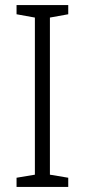

<svg xmlns="http://www.w3.org/2000/svg" viewBox="-20 -734 333 754"><path d="M248 0V-36L176 -48V-665L248 -678V-714H45V-678L117 -665V-48L45 -36V0Z"/></svg>

Font: Noto Sans Bengali SemiCondensed Light
Style: Regular
Weight: 300
Width: 4
Designer: Joana Ranito - Universal Thirst; Jelle Bosma - Monotype Design Team
Foundry: Universal Thirst ehf.
Version: Version 3.000